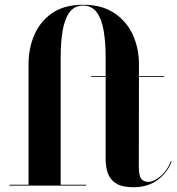

<svg xmlns="http://www.w3.org/2000/svg" viewBox="-20 -780 746 807"><path d="M19.5 -3.5H100V-511.5Q100 -577 124.5 -633.8Q149 -690.5 199.8 -725.2Q250.5 -760 329.5 -760Q408 -760 460.2 -725.2Q512.5 -690.5 538.2 -633.8Q564 -577 564 -511.5V-460H670.5V-456.5H564L563.5 -79Q563.5 -41.5 573.8 -28.5Q584 -15.5 604 -15.5Q625 -15.5 653.5 -38.2Q682 -61 698 -102L701.5 -101Q683.5 -53.5 641.8 -23.2Q600 7 541 7Q494 7 468.5 -8.8Q443 -24.5 433.5 -51.2Q424 -78 424 -111.5V-456.5H363V-460H424V-540Q424 -603.5 415.5 -652.2Q407 -701 386.2 -728.8Q365.5 -756.5 329.5 -756.5Q293 -756.5 272.5 -728.8Q252 -701 243.5 -652.2Q235 -603.5 235 -540V-3.5H342.5V0H19.5Z"/></svg>

Font: Bodoni* 48pt
Style: Bold
Weight: 700
Version: Version 2.3